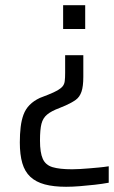

<svg xmlns="http://www.w3.org/2000/svg" viewBox="-20 -530 437 736"><path d="M233.4 186Q185.7 186 151.7 176.9Q117.6 167.7 96.3 147.8Q75 127.9 65.5 95.3Q56 62.7 56 16.1Q56 -16.4 59.2 -42.9Q62.3 -69.3 70.1 -90.5Q77.9 -111.6 93.3 -127.4Q108.7 -143.3 132.8 -154.6L164.6 -167Q187 -175.9 200.5 -183.6Q213.9 -191.4 220.3 -199.4Q226.8 -207.4 228.2 -219.4Q229.7 -231.4 229.7 -250.4V-318.5H299.4V-235.9Q299.4 -198.9 292.4 -178.6Q285.5 -158.2 270.6 -147.4Q255.6 -136.6 232.3 -126.1L208.1 -116Q176.5 -104.2 160.6 -90.8Q144.6 -77.5 139 -55.7Q133.3 -33.8 133.3 8.9Q133.3 55.2 144 78.9Q154.6 102.7 181.5 110.8Q208.5 118.9 256.4 118.9Q270.4 118.9 286.9 117.9Q303.4 116.9 321.8 115.4Q340.2 113.9 359.1 112.1Q378 110.4 396.8 107.4V170.4Q372.2 174.9 343.3 178.2Q314.4 181.5 286 183.7Q257.5 186 233.4 186ZM222 -418.9V-510H306.6V-418.9Z"/></svg>

Font: Saira Thin SemiCondensed
Style: Regular
Weight: 100
Width: 4
Version: Version 1.101